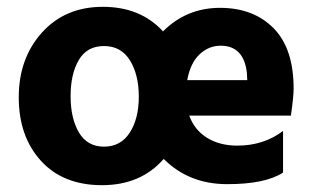

<svg xmlns="http://www.w3.org/2000/svg" viewBox="-20 -535 919 563"><path d="M810 -29Q758 5 646 5Q534 5 460 -69Q393 8 279 8Q165 8 100 -63.5Q35 -135 35 -249.5Q35 -364 103 -439.5Q171 -515 281.5 -515Q392 -515 458 -443Q527 -512 625 -512Q723 -512 782 -452.5Q841 -393 841 -275Q841 -252 833 -196H535Q550 -154 587 -131Q624 -108 676 -108Q753 -108 810 -151ZM627 -401Q592 -401 565 -375.5Q538 -350 529 -300H705L704 -321Q695 -401 627 -401ZM211 -359Q187 -318 187 -253Q187 -188 211.5 -146.5Q236 -105 285 -105Q334 -105 360.5 -146Q387 -187 387 -251.5Q387 -316 361 -358Q335 -400 285 -400Q235 -400 211 -359Z"/></svg>

Font: Hind Mysuru
Style: Bold
Weight: 700
Designer: Manushi Parikh, Hitesh Malaviya
Foundry: Indian Type Foundry
Version: Version 0.703;PS 1.0;hotconv 1.0.86;makeotf.lib2.5.63406